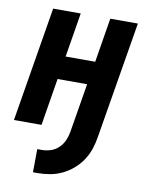

<svg xmlns="http://www.w3.org/2000/svg" viewBox="-83 -581 666 857"><g transform="rotate(10 250.0 -152.5)"><path d="M126 215 127 110H148Q168 110 188 103.5Q208 97 223.5 82Q239 67 247.5 47.5Q256 28 259 9L296 -214H162L127 0H2L88 -520H213L180 -319H314L347 -520H472L384 9Q380 36 371 63.5Q362 91 346 115.5Q330 140 307 160Q284 180 257.5 192.5Q231 205 203 210Q175 215 147 215Z"/></g></svg>

Font: Iosevka Extrabold
Style: Italic
Weight: 800
Italic angle: -9°
Monospace: yes
Designer: Belleve Invis
Foundry: Belleve Invis
Version: Version 32.5.0; ttfautohint (v1.8.4)